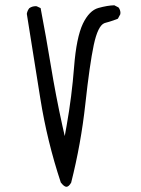

<svg xmlns="http://www.w3.org/2000/svg" viewBox="-20 -717 540 734"><path d="M252 -18.6Q289.6 -167 306.2 -319.1Q322.8 -471.2 338.4 -544.9Q354 -618.2 378.9 -628.4Q380.9 -629.4 385.3 -630.4Q389.6 -631.3 397.5 -633.8Q412.6 -638.2 430.7 -645.5L439.9 -662.6Q440.4 -664.6 440.4 -668.5Q440.4 -672.4 438.7 -678Q437 -683.6 433.1 -688.5L417 -696.8Q391.6 -696.3 356 -686.5Q321.3 -676.8 296.9 -626.5Q272 -573.7 263.2 -460.7Q254.4 -347.7 234.9 -237.8L227.5 -196.8L218.3 -237.3Q192.9 -353 174.6 -464.8Q156.2 -576.7 135.3 -686L120.6 -692.9Q118.7 -693.4 117.2 -693.4Q102.5 -693.4 91.8 -685.5Q84.5 -676.3 82.5 -664.1L134.3 -339.4Q160.2 -177.2 212.4 -19.5Q225.1 -2.9 233.9 -2.9Q242.7 -2.9 252 -18.6Z"/></svg>

Font: NaikaiFont
Style: Light
Weight: 300
Version: Version 1.89